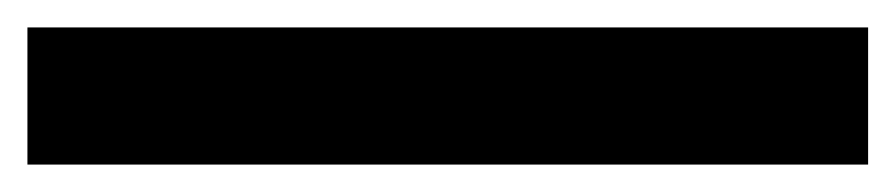

<svg xmlns="http://www.w3.org/2000/svg" viewBox="-20 57 653 140"><path d="M0 177V77H613V177Z"/></svg>

Font: M PLUS 1
Style: Bold
Weight: 700
Designer: Coji Morishita
Foundry: UNDERFOREST DESIGN
Version: Version 1.001